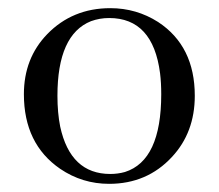

<svg xmlns="http://www.w3.org/2000/svg" viewBox="-20 -445 541 475"><path d="M122.1 -208Q122.1 -359.4 205.1 -392.6Q226.6 -400.4 250 -400.4Q358.4 -400.4 376 -263.7Q378.9 -240.2 378.9 -211.9Q378.9 -47.9 289.1 -19.5Q271.5 -14.6 252.9 -14.6Q154.3 -14.6 128.9 -131.8Q122.1 -166 122.1 -208ZM252.9 -424.8Q159.2 -424.8 96.7 -360.4Q39.1 -300.8 39.1 -211.9Q39.1 -88.9 128.9 -27.3Q183.6 9.8 250 9.8Q343.8 9.8 405.3 -56.6Q461.9 -117.2 461.9 -208Q461.9 -331.1 371.1 -390.6Q317.4 -424.8 252.9 -424.8Z"/></svg>

Font: Abhaya Libre
Style: Regular
Weight: 400
Designer: Pushpananda Ekanayake, Sol Matas, Pathum Egodawatta
Foundry: Mooniak
Version: Version 1.050 ; ttfautohint (v1.6)